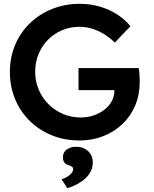

<svg xmlns="http://www.w3.org/2000/svg" viewBox="-20 -729 811 1010"><path d="M32 -351Q32 -427 59.5 -492.5Q87 -558 137 -606.5Q187 -655 254.5 -682Q322 -709 400 -709Q455 -709 506 -694Q557 -679 598 -652Q639 -625 666 -591L584 -505Q556 -532 526.5 -550Q497 -568 465 -578Q433 -588 399 -588Q349 -588 306.5 -570Q264 -552 232.5 -520Q201 -488 183 -445Q165 -402 165 -351Q165 -302 183.5 -258Q202 -214 235 -181Q268 -148 311.5 -129.5Q355 -111 404 -111Q441 -111 473 -122Q505 -133 530 -152.5Q555 -172 568.5 -198Q582 -224 582 -254V-276L600 -255H393V-371H710Q712 -360 713 -346.5Q714 -333 714.5 -320.5Q715 -308 715 -299Q715 -230 691 -173.5Q667 -117 623.5 -76Q580 -35 522.5 -12.5Q465 10 398 10Q319 10 252 -17.5Q185 -45 135.5 -94Q86 -143 59 -208.5Q32 -274 32 -351ZM304 214Q318 210 332.5 201.5Q347 193 356 182Q365 171 365 160Q365 154 360.5 149.5Q356 145 344 141Q325 135 318 125Q311 115 311 98Q311 72 331 57.5Q351 43 382 43Q418 43 443 65.5Q468 88 468 127Q468 150 458.5 170Q449 190 431.5 207Q414 224 389 238Q364 252 334 261Z"/></svg>

Font: Our Lexend Medium
Style: Regular
Weight: 500
Designer: Bonnie Shaver-Troup, Thomas Jockin
Foundry: Lexend
Version: Version 1.007